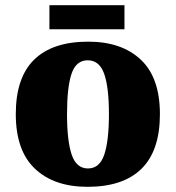

<svg xmlns="http://www.w3.org/2000/svg" viewBox="-20 -712 680 742"><path d="M318 10Q189 10 115 -60Q41 -130 41 -271Q41 -412 112 -481.5Q183 -551 321 -551Q450 -551 524 -481.5Q598 -412 598 -271Q598 -130 527 -60Q456 10 318 10ZM320 -61Q365 -61 383 -114.5Q401 -168 401 -271Q401 -375 382.5 -427Q364 -479 319 -479Q274 -479 256.5 -427Q239 -375 239 -271Q239 -168 257 -114.5Q275 -61 320 -61ZM171 -599V-692H461V-599Z"/></svg>

Font: Noto Serif Myanmar Black
Style: Regular
Weight: 900
Designer: Ben Mitchell and the Monotype Design Team
Foundry: Monotype Imaging Inc.
Version: Version 2.106; ttfautohint (v1.8.4.7-5d5b)